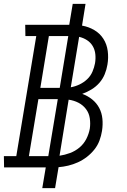

<svg xmlns="http://www.w3.org/2000/svg" viewBox="-33 -863 653 990"><path d="M185 107 203 0H-12L-13 -58H51L154 -677H98L97 -735H324L342 -843H408L390 -731Q424 -725 453 -708Q482 -691 500 -663Q518 -635 522.5 -600Q527 -565 521 -530Q517 -505 507 -480.5Q497 -456 479.5 -436Q462 -416 439 -402Q416 -388 391 -379Q419 -369 442 -350.5Q465 -332 478.5 -306.5Q492 -281 495 -250.5Q498 -220 493 -188Q489 -163 480 -138.5Q471 -114 454 -92.5Q437 -71 415 -54Q393 -37 368.5 -26Q344 -15 319 -9Q294 -3 269 -1L251 107ZM275 -410 319 -677H219L175 -410ZM332 -413Q355 -417 377 -427.5Q399 -438 416.5 -454.5Q434 -471 443.5 -493Q453 -515 457 -537Q461 -561 458.5 -584Q456 -607 445 -625.5Q434 -644 415.5 -656Q397 -668 375 -673ZM116 -58H216L265 -352H165ZM274 -60Q301 -64 328 -74Q355 -84 377 -102.5Q399 -121 412 -146.5Q425 -172 430 -199Q434 -226 430 -253Q426 -280 410.5 -300.5Q395 -321 372 -333Q349 -345 321 -349Z"/></svg>

Font: Iosevka Etoile Light
Style: Italic
Weight: 300
Italic angle: -9°
Designer: Belleve Invis
Foundry: Belleve Invis
Version: Version 22.1.2; ttfautohint (v1.8.4)